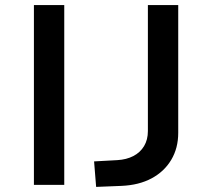

<svg xmlns="http://www.w3.org/2000/svg" viewBox="-20 -725 832 753"><path d="M113 0V-705H232V0ZM357 8 349 -92 440 -97Q476 -99 503 -113Q530 -127 545 -152Q560 -177 560 -211V-705H679V-204Q679 -144 651.5 -98Q624 -52 574.5 -25.5Q525 1 457 4Z"/></svg>

Font: Nunito Sans 7pt SemiExpanded SemiBold
Style: Regular
Weight: 600
Width: 6
Designer: Vernon Adams
Foundry: Vernon Adams
Version: Version 3.101;gftools[0.9.27]